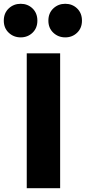

<svg xmlns="http://www.w3.org/2000/svg" viewBox="-79 -981 452 1012"><path d="M238 11H62V-700H238ZM118 -872Q118 -833 92.5 -808.5Q67 -784 30 -784Q-7 -784 -33 -808.5Q-59 -833 -59 -872Q-59 -912 -33 -936.5Q-7 -961 30 -961Q67 -961 92.5 -936.5Q118 -912 118 -872ZM353 -872Q353 -833 327.5 -808.5Q302 -784 265 -784Q228 -784 202 -808.5Q176 -833 176 -872Q176 -912 202 -936.5Q228 -961 265 -961Q302 -961 327.5 -936.5Q353 -912 353 -872Z"/></svg>

Font: Repo
Style: ExtraBold
Weight: 800
Designer: Stefan Peev
Foundry: Context Ltd
Version: Version 001.000